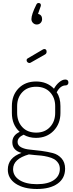

<svg xmlns="http://www.w3.org/2000/svg" viewBox="-20 -1020 486 1277"><path d="M347 -269V-314Q347 -370 313 -406.5Q279 -443 220 -443Q162 -443 128 -406.5Q94 -370 94 -314V-270Q94 -212 128 -175Q162 -138 221 -138Q278 -138 312.5 -175Q347 -212 347 -269ZM378 103Q378 80 366.5 63.5Q355 47 339 38Q323 29 298.5 23Q274 17 254.5 15Q235 13 209 11Q183 9 172 7Q67 37 67 105Q67 150 109.5 177.5Q152 205 226 205Q299 205 338.5 177.5Q378 150 378 103ZM417 -452Q381 -452 357 -406Q382 -371 382 -314V-269Q382 -197 336.5 -150Q291 -103 219 -103Q173 -103 137 -124Q97 -106 97 -76Q97 -53 120.5 -40.5Q144 -28 179 -25Q214 -22 255 -16.5Q296 -11 331 -2Q366 7 389.5 33.5Q413 60 413 102Q413 166 363 201.5Q313 237 226 237Q138 237 85 202Q32 167 32 108Q32 29 123 -3Q62 -20 62 -74Q62 -120 111 -143Q59 -189 59 -269V-314Q59 -387 103.5 -432.5Q148 -478 220 -478Q293 -478 339 -430Q353 -456 374 -473.5Q395 -491 414 -491Q435 -491 435 -471Q435 -462 429.5 -457Q424 -452 417 -452ZM224 -857Q210 -857 199.5 -867.5Q189 -878 189 -893Q189 -924 222 -990Q227 -1000 236 -1000Q252 -1000 252 -985Q252 -981 251 -979L233 -928Q260 -921 260 -893Q260 -878 250 -867.5Q240 -857 224 -857ZM280 -658 185 -604Q180 -601 176 -601Q168 -601 162.5 -606.5Q157 -612 157 -619Q157 -628 165 -632L267 -692Q271 -694 274 -694Q290 -694 290 -676Q290 -664 280 -658Z"/></svg>

Font: Dosis
Style: ExtraLight
Weight: 250
Designer: Edgar Tolentino, Pablo Impallari, Igino Marini
Foundry: Edgar Tolentino, Pablo Impallari, Igino Marini
Version: Version 1.007